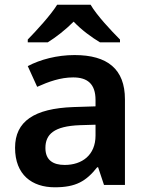

<svg xmlns="http://www.w3.org/2000/svg" viewBox="-20 -786 628 816"><path d="M365 -766H223C195 -721 135 -656 98 -618V-606H183C218 -628 257 -658 293 -694C327 -658 370 -627 405 -606H490V-618C453 -655 391 -721 365 -766ZM297 -552C222 -552 151 -533 98 -505L138 -417C187 -439 237 -457 291 -457C351 -457 386 -430 386 -361V-334L292 -331C125 -325 44 -270 44 -158C44 -43 116 10 213 10C303 10 346 -16 393 -75H397L422 0H511V-364C511 -492 437 -552 297 -552ZM320 -254 386 -256V-210C386 -127 329 -85 255 -85C206 -85 173 -105 173 -157C173 -215 209 -250 320 -254Z"/></svg>

Font: Noto Sans Telugu SemiBold
Style: Regular
Weight: 600
Designer: Jelle Bosma - Monotype Design Team
Foundry: Monotype Imaging Inc.
Version: Version 2.005